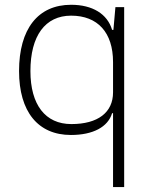

<svg xmlns="http://www.w3.org/2000/svg" viewBox="-20 -547 626 792"><path d="M272.5 9.8C363.3 9.8 425.3 -22.9 442.4 -80.1H446.3V224.6H492.2V-517.6H456.1L447.8 -423.8H442.4C422.9 -489.7 361.3 -527.3 273.4 -527.3C136.7 -527.3 58.6 -427.7 58.6 -253.9C58.6 -86.4 136.7 9.8 272.5 9.8ZM446.3 -291V-166C446.3 -83 383.8 -35.2 274.4 -35.2C167 -35.2 105.5 -114.7 105.5 -253.9C105.5 -399.4 166.5 -482.4 273.4 -482.4C383.3 -482.4 446.3 -412.6 446.3 -291Z"/></svg>

Font: Cascadia Code PL ExtraLight
Style: Regular
Weight: 200
Monospace: yes
Designer: Aaron Bell
Foundry: Saja Typeworks
Version: Version 2404.023